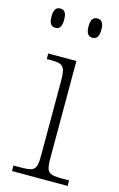

<svg xmlns="http://www.w3.org/2000/svg" viewBox="-115 -788 518 837"><g transform="rotate(15 144.0 -369.5)"><path d="M217 -652C234 -652 246 -662 246 -696C246 -729 234 -739 217 -739C200 -739 188 -729 188 -696C188 -662 200 -652 217 -652ZM50 -652C67 -652 78 -662 78 -696C78 -729 67 -739 50 -739C32 -739 21 -729 21 -696C21 -662 32 -652 50 -652ZM29 0H280V-25H255C187 -25 176 -30 176 -98V-536H49V-511H64C119 -511 134 -505 134 -439V-97C134 -30 122 -25 56 -25H29Z"/></g></svg>

Font: Noto Serif Devanagari ExtraLight
Style: Regular
Weight: 200
Designer: Universal Thirst, Indian Type Foundry and the Monotype Design Team
Foundry: Monotype Imaging Inc.
Version: Version 2.004